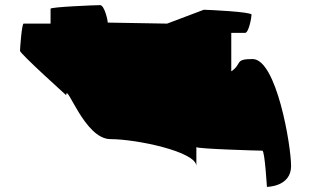

<svg xmlns="http://www.w3.org/2000/svg" viewBox="-20 -742 1278 748"><path d="M58 -544C58 -533 238 -371 238 -371C238 -424 309 -200 410 -200C512 -200 745 -151 745 -95V-169C745 -162 988 -155 1002 -155C1012 -155 1020 -6 1020 -14C1020 -14 1114 -14 1114 -95C1114 -176 1057 -512 964 -512C892 -512 925 -494 881 -464V-614H935C949 -614 960 -674 960 -685C960 -696 788 -704 774 -704L631 -650L400 -654C400 -662 387 -722 370 -722C353 -722 177 -715 177 -708V-650H72C65 -650 58 -554 58 -544Z"/></svg>

Font: Ampere
Style: UltExt
Weight: 400
Version: Version 1